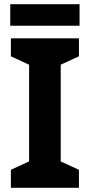

<svg xmlns="http://www.w3.org/2000/svg" viewBox="-20 -897 429 917"><path d="M360 -877H29V-774H360ZM357 0V-86L270 -126V-588L357 -628V-714H32V-628L119 -588V-126L32 -86V0Z"/></svg>

Font: Noto Sans Malayalam
Style: Bold
Weight: 700
Designer: Jelle Bosma - Monotype Design Team
Foundry: Monotype Imaging Inc.
Version: Version 2.104